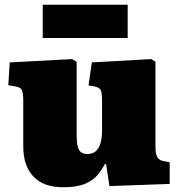

<svg xmlns="http://www.w3.org/2000/svg" viewBox="-20 -775 757 809"><path d="M246 14Q163 14 120.5 -31.5Q78 -77 78 -158V-350Q78 -377 73.5 -392Q69 -407 45 -411L15 -416L21 -512L284 -526L303 -515V-205Q303 -175 307.5 -157.5Q312 -140 322.5 -133Q333 -126 348 -126Q369 -126 382.5 -137Q396 -148 403 -170Q410 -192 410 -226V-351Q410 -387 403.5 -397Q397 -407 377 -411L353 -415L367 -512L617 -526L635 -515V-161Q635 -128 642 -114.5Q649 -101 666 -97L695 -91V0L441 9L427 -84H422Q409 -59 390 -36.5Q371 -14 337 0Q303 14 246 14ZM160 -615V-755H518V-615Z"/></svg>

Font: Literata 18pt Black
Style: Regular
Weight: 900
Designer: Latin by Veronika Burian and Jose Scaglione. Greek by Irene Vlachou. Cyrillic by Vera Evstafieva.
Foundry: TypeTogether
Version: Version 3.103;gftools[0.9.29]